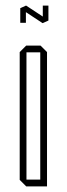

<svg xmlns="http://www.w3.org/2000/svg" viewBox="-20 -662 237 682"><path d="M74 -476V-500H124L147 -477V-476ZM73 0 50 -23V-24H123V0ZM50 -24V-477L73 -500H74V-24ZM123 0V-476H147V0ZM52 -581V-632L72 -633V-581ZM132 -590V-642H152V-590ZM131 -580 52 -632V-633L72 -642H73L152 -590V-589L132 -580Z"/></svg>

Font: Foldit Thin
Style: Regular
Weight: 100
Designer: Sophia Tai
Foundry: Sophia Tai
Version: Version 1.003